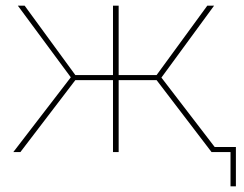

<svg xmlns="http://www.w3.org/2000/svg" viewBox="-20 -537 860 678"><path d="M813 -18H738L550 -263L736 -517H712L533 -272H399V-517H379V-272H246L67 -517H43L230 -264L27 0H52L246 -254H379V0H399V-254H533L727 0H794V121H813Z"/></svg>

Font: Montserrat-Alt1 Thin
Style: Regular
Weight: 100
Designer: Differentunic
Foundry: Differentunic
Version: Version 7.222